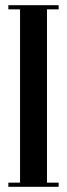

<svg xmlns="http://www.w3.org/2000/svg" viewBox="-20 -719 258 739"><path d="M57.2 -699H160.8V0H57.2ZM12.2 -683V-699H57.2V-683ZM160.8 -683V-699H205.8V-683ZM160.8 0V-16H205.8V0ZM12.2 0V-16H57.2V0Z"/></svg>

Font: Emberly Black
Style: Regular
Weight: 900
Designer: Rajesh Rajput
Foundry: Rajesh Rajput
Version: Version 1.000